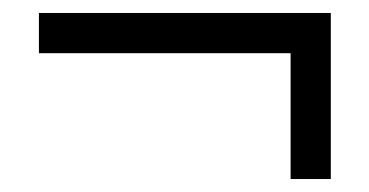

<svg xmlns="http://www.w3.org/2000/svg" viewBox="-20 -415 569 296"><path d="M490 -139H428V-333H40V-395H490Z"/></svg>

Font: Sawarabi Mincho
Style: Regular
Weight: 400
Version: Version 1.00